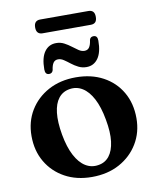

<svg xmlns="http://www.w3.org/2000/svg" viewBox="-89 -865 774 946"><g transform="rotate(-10 298.0 -392.0)"><path d="M300 -485Q377.5 -485 436 -453.5Q494.5 -422 527.2 -365.8Q560 -309.5 560 -235Q560 -164.5 526.2 -108.5Q492.5 -52.5 433 -20Q373.5 12.5 295 12.5Q218 12.5 159.8 -19.5Q101.5 -51.5 68.5 -107.8Q35.5 -164 35.5 -237.5Q35.5 -309 69.2 -364.8Q103 -420.5 162.5 -452.8Q222 -485 300 -485ZM335.5 -40Q369.5 -45 390.2 -71.2Q411 -97.5 416.8 -143.5Q422.5 -189.5 410.5 -254Q399 -318.5 377 -360.2Q355 -402 325 -420.5Q295 -439 260 -433Q225.5 -427.5 204.8 -401.2Q184 -375 178.8 -329.2Q173.5 -283.5 185 -218.5Q196.5 -154.5 218.5 -112.8Q240.5 -71 270.5 -52.5Q300.5 -34 335.5 -40ZM362 -525.5Q340 -525.5 321.8 -534.8Q303.5 -544 288 -556.2Q272.5 -568.5 258.2 -578Q244 -587.5 230 -587.5Q214 -587.5 205.8 -575.5Q197.5 -563.5 194.5 -539.5Q190 -524 174.5 -524Q154.5 -524 154.5 -550Q154.5 -608.5 175.8 -638.2Q197 -668 234 -668Q256 -668 274 -658.5Q292 -649 307.5 -637Q323 -625 337.2 -615.5Q351.5 -606 366 -606Q382 -606 390.2 -618.2Q398.5 -630.5 401.5 -654.5Q405.5 -669.5 421.5 -669.5Q441.5 -669.5 441.5 -644Q441.5 -585.5 420 -555.5Q398.5 -525.5 362 -525.5ZM146 -761.5Q146 -779 154 -787.5Q162 -796 177 -796H418.5Q433.5 -796 441.5 -787.8Q449.5 -779.5 449.5 -761.5Q449.5 -743.5 441.5 -735.2Q433.5 -727 418.5 -727H177Q162 -727 154 -735.5Q146 -744 146 -761.5Z"/></g></svg>

Font: Fraunces SemiBold
Style: Regular
Weight: 600
Version: Version 1.000;[b76b70a41]